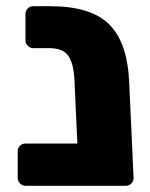

<svg xmlns="http://www.w3.org/2000/svg" viewBox="-20 -598 484 618"><path d="M410 -25Q410 -14 402.5 -7Q395 0 384 0H259H62Q52 0 44.5 -7.5Q37 -15 37 -25V-111Q37 -122 44.5 -129Q52 -136 62 -136H229L220 -333Q218 -391 201 -417Q184 -443 138 -443H87Q77 -443 69.5 -450.5Q62 -458 62 -468V-552Q62 -563 69 -570.5Q76 -578 87 -578H142Q273 -578 332 -519Q391 -460 396 -330Z"/></svg>

Font: Rubik
Style: Regular
Weight: 700
Designer: Hubert & Fischer
Foundry: Hubert & Fischer
Version: Version 1.100